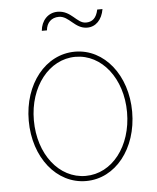

<svg xmlns="http://www.w3.org/2000/svg" viewBox="-53 -778 685 836"><g transform="rotate(-5 289.5 -360.5)"><path d="M290 11.7C418.5 11.7 515.6 -110.4 515.6 -271.5C515.6 -431.6 418 -553.7 290 -553.7C161.1 -553.7 63.5 -432.1 63.5 -271.5C63.5 -110.4 161.1 11.7 290 11.7ZM290 -10.7C173.8 -10.7 85.9 -123 85.9 -271.5C85.9 -418.5 174.8 -531.2 290 -531.2C405.3 -531.2 493.2 -418.9 493.2 -271.5C493.2 -123 405.8 -10.7 290 -10.7ZM353 -653.3C390.1 -653.3 418 -681.6 425.8 -728H402.8C395 -690.9 377 -675.8 349.1 -675.8C309.1 -675.8 290 -733.4 229.5 -733.4C188 -733.4 158.2 -701.2 154.3 -656.7H176.8C179.7 -690.4 201.2 -710.9 233.4 -710.9C278.3 -710.9 298.3 -653.3 353 -653.3Z"/></g></svg>

Font: Raveo Thin
Style: Regular
Weight: 100
Designer: Jakub Foglar, Rasmus Andersson (Inter)
Foundry: Jakubfoglar.com
Version: Version 1.100;Glyphs 3.2.3 (3260)